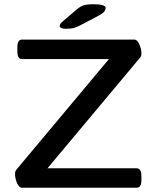

<svg xmlns="http://www.w3.org/2000/svg" viewBox="-20 -887 740 907"><path d="M84 0Q77 0 70.5 -6.5Q64 -13 60 -23Q56 -33 53.5 -44Q51 -55 51 -62Q51 -67 51.5 -72.5Q52 -78 57 -85L529 -649L559 -608H84Q62 -608 62 -644V-664Q62 -700 84 -700H615Q622 -700 628 -693.5Q634 -687 638.5 -677Q643 -667 645.5 -656.5Q648 -646 648 -637Q648 -631 647.5 -626Q647 -621 642 -615L170 -51L141 -92H625Q648 -92 648 -56V-36Q648 0 625 0ZM291 -751Q277 -751 269.5 -754.5Q262 -758 262 -764Q262 -768 264.5 -773Q267 -778 274 -784L342 -842Q357 -855 373 -861Q389 -867 421 -867Q447 -867 463 -863Q479 -859 479 -849Q479 -842 473 -833Q467 -824 442 -811L368 -772Q348 -761 332.5 -756Q317 -751 291 -751Z"/></svg>

Font: Asap Expanded Medium
Style: Regular
Weight: 500
Width: 7
Designer: Pablo Cosgaya
Foundry: Omnibus-Type
Version: Version 3.001